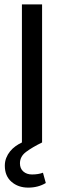

<svg xmlns="http://www.w3.org/2000/svg" viewBox="-20 -650 292 876"><path d="M172 0Q127 22 99 43Q71 64 71 95Q71 119 86.5 132.5Q102 146 126 146Q155 146 176 138L189 185Q154 206 109 206Q63 206 32.5 179.5Q2 153 2 106Q2 87 8.5 70.5Q15 54 26 40.5Q37 27 51 17Q65 7 80 0V-630H172Z"/></svg>

Font: Mukta Mahee
Style: Regular
Weight: 400
Designer: Shuchita Grover, Noopur Datye, Girish Dalvi, Yashodeep Gholap
Foundry: Ek Type
Version: Version 2.538;PS 1.000;hotconv 16.6.51;makeotf.lib2.5.65220;